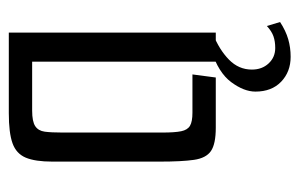

<svg xmlns="http://www.w3.org/2000/svg" viewBox="-142 -368 680 436"><g transform="rotate(-90 198.0 -150.0)"><path d="M126 0Q89 0 73 -11Q57 -22 53 -49.5Q49 -77 49 -128V-371Q49 -410 58 -431.5Q67 -453 90.5 -461.5Q114 -470 159 -470H342V0H276V-417H165Q140 -417 129.5 -410Q119 -403 117 -388.5Q115 -374 115 -348V-121Q115 -93 118 -78.5Q121 -64 130.5 -58.5Q140 -53 160 -53H247L240 0ZM287 170Q253 170 230.5 148.5Q208 127 208 90Q208 64 229.5 35Q251 6 301 -10L338 -6Q303 8 280.5 30Q258 52 258 82Q258 105 272 120Q286 135 307 135Q322 135 333.5 131Q345 127 357 116L366 146Q346 159 327 164.5Q308 170 287 170Z"/></g></svg>

Font: Smooch Sans Thin Medium
Style: Regular
Weight: 500
Version: Version 1.010